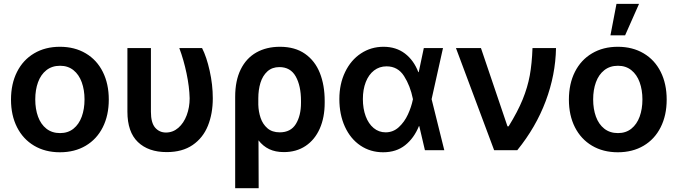

<svg xmlns="http://www.w3.org/2000/svg" viewBox="-20 -780 3519 997"><path d="M37.1 -262.7Q37.1 -344.7 68.4 -406.7Q99.6 -468.8 157.2 -502.9Q214.8 -537.1 291 -537.1Q367.7 -537.1 425.3 -502.9Q482.9 -468.8 513.9 -406.7Q544.9 -344.7 544.9 -262.7Q544.9 -181.2 513.7 -119.1Q482.4 -57.1 425 -23.2Q367.7 10.7 291 10.7Q214.8 10.7 157.2 -23.4Q99.6 -57.6 68.4 -119.4Q37.1 -181.2 37.1 -262.7ZM418.9 -263.7Q418.9 -313 404.5 -352.8Q390.1 -392.6 361.6 -415.5Q333 -438.5 292 -438.5Q250 -438.5 220.9 -415.5Q191.9 -392.6 177.5 -353Q163.1 -313.5 163.1 -263.7Q163.1 -213.9 177.5 -174.3Q191.9 -134.8 220.9 -111.8Q250 -88.9 292 -88.9Q333 -88.9 361.6 -111.8Q390.1 -134.8 404.5 -174.3Q418.9 -213.9 418.9 -263.7Z M763.7 -530.3V-199.2Q763.7 -142.6 785.6 -117.2Q807.6 -91.8 841.8 -91.8Q877.9 -91.8 906 -116.2Q934.1 -140.6 949.5 -181.6Q964.8 -222.7 964.8 -269.5Q963.4 -329.1 948.7 -398.9Q934.1 -468.8 911.1 -530.3H1029.3Q1052.7 -484.9 1068.8 -412.4Q1085 -339.8 1085 -269.5Q1085 -189.9 1059.6 -127Q1034.2 -64 980.5 -27.1Q926.8 9.8 845.7 9.8Q750.5 9.8 696 -42.5Q641.6 -94.7 641.6 -200.2V-530.3Z M1433.6 -537.1Q1511.7 -537.1 1563.7 -500.7Q1615.7 -464.4 1640.9 -401.1Q1666 -337.9 1666 -255.9V-246.1Q1666 -169.9 1640.4 -112.1Q1614.7 -54.2 1566.9 -22.2Q1519 9.8 1454.1 9.8Q1410.2 9.8 1377.9 -5.6Q1345.7 -21 1322.3 -51.3L1323.2 197.3H1201.2V-277.3Q1201.2 -361.3 1230 -419.7Q1258.8 -478 1311.3 -507.6Q1363.8 -537.1 1433.6 -537.1ZM1321.3 -236.3Q1322.3 -200.2 1333.3 -167.7Q1344.2 -135.3 1368.7 -114Q1393.1 -92.8 1432.6 -92.8Q1489.7 -92.8 1516.4 -136.2Q1543 -179.7 1543 -246.1V-255.9Q1543 -334.5 1515.6 -383.1Q1488.3 -431.6 1430.7 -431.6Q1393.1 -431.6 1368.4 -409.2Q1343.8 -386.7 1332.5 -350.1Q1321.3 -313.5 1321.3 -269.5Z M1742.2 -265.6Q1742.2 -344.2 1772.2 -406.2Q1802.2 -468.3 1854.5 -502.7Q1906.7 -537.1 1971.7 -537.1Q2036.6 -537.1 2082.8 -502Q2128.9 -466.8 2152.3 -405.3H2154.3L2180.7 -530.3H2280.3L2221.2 -265.1L2287.1 0H2186.5L2157.2 -125H2155.3Q2129.9 -62.5 2083.7 -25.9Q2037.6 10.7 1969.7 10.7Q1903.3 10.7 1851.6 -24.2Q1799.8 -59.1 1771 -122.1Q1742.2 -185.1 1742.2 -265.6ZM1982.4 -92.8Q2021.5 -92.8 2050.8 -119.6Q2080.1 -146.5 2098.1 -185.5Q2116.2 -224.6 2124 -263.7L2124.5 -265.1L2124 -266.6Q2110.4 -334.5 2078.1 -385Q2045.9 -435.5 1987.3 -435.5Q1950.2 -435.5 1922.4 -414.1Q1894.5 -392.6 1879.4 -354Q1864.3 -315.4 1864.3 -265.6Q1864.3 -215.8 1878.9 -176.5Q1893.6 -137.2 1920.4 -115Q1947.3 -92.8 1982.4 -92.8Z M2347.7 -530.3H2477.5L2615.2 -124H2621.1Q2668.5 -200.7 2694.1 -263.7Q2719.7 -326.7 2731 -388.2Q2742.2 -449.7 2745.1 -530.3H2867.2Q2864.7 -391.1 2813.7 -255.1Q2762.7 -119.1 2666 0H2545.9Z M2934.1 -262.7Q2934.1 -344.7 2965.3 -406.7Q2996.6 -468.8 3054.2 -502.9Q3111.8 -537.1 3188 -537.1Q3264.6 -537.1 3322.3 -502.9Q3379.9 -468.8 3410.9 -406.7Q3441.9 -344.7 3441.9 -262.7Q3441.9 -181.2 3410.6 -119.1Q3379.4 -57.1 3322 -23.2Q3264.6 10.7 3188 10.7Q3111.8 10.7 3054.2 -23.4Q2996.6 -57.6 2965.3 -119.4Q2934.1 -181.2 2934.1 -262.7ZM3315.9 -263.7Q3315.9 -313 3301.5 -352.8Q3287.1 -392.6 3258.5 -415.5Q3230 -438.5 3189 -438.5Q3147 -438.5 3117.9 -415.5Q3088.9 -392.6 3074.5 -353Q3060.1 -313.5 3060.1 -263.7Q3060.1 -213.9 3074.5 -174.3Q3088.9 -134.8 3117.9 -111.8Q3147 -88.9 3189 -88.9Q3230 -88.9 3258.5 -111.8Q3287.1 -134.8 3301.5 -174.3Q3315.9 -213.9 3315.9 -263.7ZM3181.2 -759.8H3298.3L3226.1 -596.7H3149.9Z"/></svg>

Font: Pretendard JP SemiBold
Style: Regular
Weight: 600
Designer: Base glyphs from Inter by Rasmus Andersson; Hangeul glyphs from Noto Sans CJK(Source Han Sans) by Jang Soo-young and Kan
Foundry: Kil Hyung-jin
Version: Version 1.309